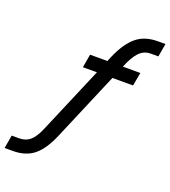

<svg xmlns="http://www.w3.org/2000/svg" viewBox="-178 -816 968 1094"><g transform="rotate(20 306.5 -269.0)"><path d="M-9 86H36Q76 86 102.5 63Q129 40 151 -12L324 -419H239L253 -500H358L371 -531Q409 -619 459.5 -661.5Q510 -704 590 -704H636L622 -624H576Q540 -624 514.5 -602Q489 -580 465 -530L452 -500H558L543 -419H418L243 -7Q205 84 155.5 125Q106 166 27 166H-23Z"/></g></svg>

Font: Bai Jamjuree Medium
Style: Italic
Weight: 500
Italic angle: -10°
Version: Version 1.000; ttfautohint (v1.6)